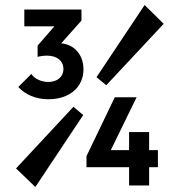

<svg xmlns="http://www.w3.org/2000/svg" viewBox="-20 -732 710 766"><path d="M273 -306 44 -60 121 14 312 -273ZM53 -385C81 -354 124 -336 173 -336C258 -336 313 -385 313 -455C313 -515 275 -555 224 -559L305 -650V-694H77V-627H197L130 -550V-505C139 -508 155 -510 168 -510C207 -510 233 -489 233 -457C233 -425 208 -405 173 -405C146 -405 118 -417 105 -437ZM325 -65H495V8H575V-65H610V-133H575V-205H495V-133H422L525 -344H438L325 -109ZM365 -424 404 -392 633 -637 557 -712Z"/></svg>

Font: MV Cash
Style: Regular
Weight: 400
Designer: Rodrigo Fuenzalida
Foundry: fragTYPE
Version: Version 1.100;Glyphs 3.1.2 (3151)